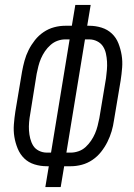

<svg xmlns="http://www.w3.org/2000/svg" viewBox="-20 -755 540 775"><path d="M163 0 177 -84H169Q143 -84 119 -91.5Q95 -99 78 -115.5Q61 -132 51.5 -155Q42 -178 38 -202.5Q34 -227 36 -253Q38 -279 42 -305L69 -466Q73 -488 79 -510Q85 -532 95.5 -553Q106 -574 121 -593Q136 -612 156 -625.5Q176 -639 198.5 -645Q221 -651 243 -651H270L284 -735H346L332 -651H340Q366 -651 390 -643.5Q414 -636 431.5 -619.5Q449 -603 458 -580Q467 -557 471 -532.5Q475 -508 473 -482Q471 -456 467 -430L440 -269Q437 -247 430.5 -225Q424 -203 413.5 -182Q403 -161 388 -142Q373 -123 353 -109.5Q333 -96 310.5 -90Q288 -84 266 -84H239L225 0ZM186 -139 261 -596H243Q228 -596 212.5 -590.5Q197 -585 184 -573.5Q171 -562 161.5 -548Q152 -534 145.5 -519Q139 -504 135 -488Q131 -472 128 -457L102 -295Q99 -279 97.5 -262Q96 -245 97 -228.5Q98 -212 102 -196Q106 -180 114 -167Q122 -154 137 -146.5Q152 -139 169 -139ZM248 -139H266Q281 -139 297 -144.5Q313 -150 325.5 -161.5Q338 -173 347.5 -187Q357 -201 363.5 -216Q370 -231 374 -247Q378 -263 381 -278L408 -440Q410 -456 411.5 -473Q413 -490 412 -506.5Q411 -523 407.5 -539Q404 -555 395.5 -568Q387 -581 372 -588.5Q357 -596 340 -596H323Z"/></svg>

Font: Iosevka SS18 Light
Style: Italic
Weight: 300
Italic angle: -9°
Monospace: yes
Designer: Belleve Invis
Foundry: Belleve Invis
Version: Version 25.1.1; ttfautohint (v1.8.4)